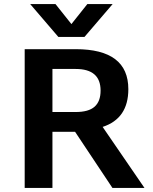

<svg xmlns="http://www.w3.org/2000/svg" viewBox="-20 -921 752 941"><path d="M101 0ZM348 -275H237V0H101V-680H351Q609 -680 609 -484Q609 -340 483 -299L688 0H531ZM237 -372H351Q414 -372 443.5 -398Q473 -424 473 -477Q473 -583 351 -583H237ZM532 -901 394 -740H266L128 -901H252L330 -803L408 -901Z"/></svg>

Font: MartelSansBold
Style: Bold
Weight: 700
Designer: Dan Reynolds and Mathieu Réguer
Foundry: Dan Reynolds and Mathieu Réguer
Version: Version 1.002; ttfautohint (v1.1) -l 5 -r 5 -G 72 -x 0 -D la